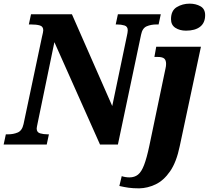

<svg xmlns="http://www.w3.org/2000/svg" viewBox="-43 -792 1144 1052"><path d="M-23 0 -11 -56H1Q30 -56 54 -66Q78 -76 86 -112L187 -590Q190 -603 192 -612Q194 -621 194 -626Q194 -647 175.5 -652.5Q157 -658 127 -658H115L127 -714H351L572 -211L652 -594Q654 -602 655.5 -611.5Q657 -621 657 -626Q657 -647 639 -652.5Q621 -658 598 -658H591L603 -714H838L826 -658H814Q785 -658 761 -648Q737 -638 730 -602L603 0H505L255 -561L164 -121Q158 -93 158 -88Q158 -67 176.5 -61.5Q195 -56 218 -56H225L213 0ZM976 -624Q942 -624 918 -639.5Q894 -655 894 -687Q894 -734 925.5 -753Q957 -772 996 -772Q1030 -772 1055.5 -757.5Q1081 -743 1081 -709Q1081 -667 1053.5 -645.5Q1026 -624 976 -624ZM720 240Q685 240 661 236.5Q637 233 611 227L624 173Q631 176 643.5 178Q656 180 666 180Q694 180 713 165Q732 150 746.5 112Q761 74 775 8L858 -389Q861 -405 864 -417.5Q867 -430 867 -442Q867 -462 857 -471Q847 -480 821 -480H803L813 -536H1058L942 8Q924 96 889 146.5Q854 197 810 218Q766 239 720 240Z"/></svg>

Font: Noto Serif SemiCondensed ExtraBold
Style: Italic
Weight: 800
Width: 4
Italic angle: -12°
Designer: Monotype Design Team
Foundry: Monotype Imaging Inc.
Version: Version 2.014; ttfautohint (v1.8.4.7-5d5b)